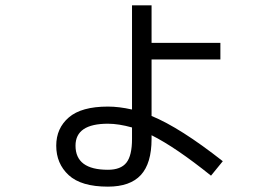

<svg xmlns="http://www.w3.org/2000/svg" viewBox="-20 -647 1040 717"><path d="M803 -487V-425H546V-214Q653 -170 812 -45L768 9Q636 -97 546 -142V-128Q546 -37 506 6.5Q466 50 383 50Q283 50 236.5 7Q190 -36 190 -103Q190 -168 237 -208.5Q284 -249 383 -249Q424 -249 473 -238V-627H546V-487ZM473 -171Q423 -185 383 -185Q262 -185 262 -103Q262 -13 383 -13Q431 -13 452 -39.5Q473 -66 473 -128Z"/></svg>

Font: Mplus 1p
Style: Regular
Weight: 400
Version: Version 1.061